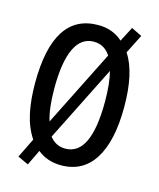

<svg xmlns="http://www.w3.org/2000/svg" viewBox="-119 -904 802 971"><g transform="rotate(15 282.0 -418.5)"><path d="M516 -424Q516 -245 456.5 -150.5Q397 -56 283 -56Q210 -56 159 -98L120 -17L64 -43L114 -145Q79 -198 64 -267Q49 -336 49 -425Q49 -790 283 -790Q359 -790 411 -743L451 -820L506 -793L456 -694Q516 -602 516 -424ZM150 -424Q150 -319 170 -255L370 -654Q338 -703 283 -703Q217 -703 183.5 -632.5Q150 -562 150 -424ZM415 -424Q415 -519 399 -581L200 -184Q231 -143 282 -143Q415 -143 415 -424Z"/></g></svg>

Font: Noto Sans Malayalam UI ExtraCondensed Medium
Style: Regular
Weight: 500
Width: 2
Designer: Jelle Bosma - Monotype Design Team
Foundry: Monotype Imaging Inc.
Version: Version 2.104; ttfautohint (v1.8.4.7-5d5b)